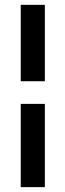

<svg xmlns="http://www.w3.org/2000/svg" viewBox="-20 -605 270 792"><path d="M65.6 166.9V-176.5H165V166.9ZM65.6 -269.9V-585H165V-269.9Z"/></svg>

Font: Alumni Sans SC Thin
Style: Regular
Weight: 100
Designer: Robert E. Leuschke
Foundry: Robert E. Leuschke
Version: Version 1.018